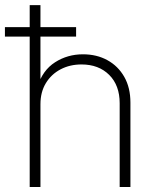

<svg xmlns="http://www.w3.org/2000/svg" viewBox="-49 -748 612 768"><path d="M112.8 -331.1V0H69.8V-727.5H112.8V-401.9H101.1Q121.6 -467.3 171.4 -499Q221.2 -530.8 282.7 -530.8Q337.9 -530.8 380.6 -507.3Q423.3 -483.9 448 -440.7Q472.7 -397.5 472.7 -337.4V0H429.7V-335Q429.7 -406.7 387.7 -448.5Q345.7 -490.2 276.9 -490.2Q230.5 -490.2 193.4 -470.7Q156.2 -451.2 134.5 -415.5Q112.8 -379.9 112.8 -331.1ZM-29.3 -601.6V-639.6H255.4V-601.6Z"/></svg>

Font: Inter 28pt ExtraLight
Style: Regular
Weight: 250
Designer: Rasmus Andersson
Foundry: rsms
Version: Version 4.001;git-66647c0bb